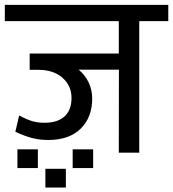

<svg xmlns="http://www.w3.org/2000/svg" viewBox="-35 -645 730 811"><path d="M243.2 67.9V147H156.7V67.9ZM358.4 -14.2V64.9H272V-14.2ZM125 -14.2V64.9H38.6V-14.2ZM354.5 -229Q354.5 -149.4 305.9 -101.6Q257.3 -53.7 168.5 -53.7Q132.8 -53.7 101.3 -61.8Q69.8 -69.8 29.8 -88.4L45.9 -157.2Q80.6 -138.7 104.5 -132.3Q128.4 -126 157.2 -126.5Q210 -127.4 238.5 -154.1Q267.1 -180.7 267.1 -231.7Q267.1 -282.7 229 -316.4Q190.9 -350.1 126.5 -350.1H90.3V-418.9H466.8V-555.7H-14.6V-624.5H675.8V-555.7H553.2V0H466.8L467.3 -350.6H297.4Q324.2 -328.6 339.4 -296.9Q354.5 -265.1 354.5 -229Z"/></svg>

Font: Yantramanav
Style: Regular
Weight: 400
Version: Version 1.000;PS 1.0;hotconv 1.0.72;makeotf.lib2.5.5900; ttf